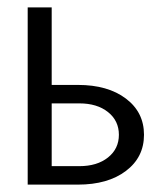

<svg xmlns="http://www.w3.org/2000/svg" viewBox="-20 -500 435 520"><path d="M55 0V-480H120V-270H191Q272 -270 321 -233Q370 -196 370 -135Q370 -74 321 -37Q272 0 191 0ZM120 -50H195Q243 -50 272.5 -73.5Q302 -97 302 -135Q302 -173 272.5 -196.5Q243 -220 195 -220H120Z"/></svg>

Font: Glametrix
Style: Regular
Weight: 500
Designer: gluk
Foundry: gluk
Version: Version 0.40